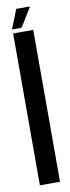

<svg xmlns="http://www.w3.org/2000/svg" viewBox="-82 -719 273 747"><g transform="rotate(-10 54.0 -346.0)"><path d="M12.5 0H92V-600H12.5ZM11 -616H49L95.5 -692H41Z"/></g></svg>

Font: Anybody UltraCondensed
Style: Regular
Weight: 400
Width: 1
Version: Version 1.113;gftools[0.9.25]